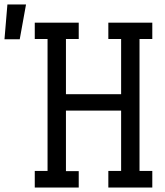

<svg xmlns="http://www.w3.org/2000/svg" viewBox="-117 -836 737 856"><path d="M38 0V-74H95V-662H38V-735H234V-662H177V-416H423V-662H366V-735H562V-662H505V-74H562V0H366V-74H423V-343H177V-73H234V0ZM-97 -661 -84 -816H-1L-29 -661Z"/></svg>

Font: Iosevka Plex Etoile
Style: Regular
Weight: 400
Designer: Belleve Invis
Foundry: Belleve Invis
Version: Version 25.1.1; ttfautohint (v1.8.4)